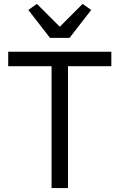

<svg xmlns="http://www.w3.org/2000/svg" viewBox="-20 -963 612 983"><path d="M236 -769H336L447 -912L403 -943L286 -826L169 -943L125 -912ZM328 -624H550V-698H22V-624H244V0H328Z"/></svg>

Font: Braiins Sans
Style: Regular
Weight: 400
Designer: Mike Abbink, Paul van der Laan, Pieter van Rosmalen, Jiri Chlebus, Lubos Buracinsky
Foundry: Bold Monday, Sudetype
Version: Version 1.000;hotconv 1.0.109;makeotfexe 2.5.65596